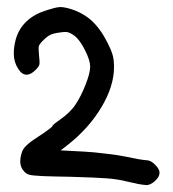

<svg xmlns="http://www.w3.org/2000/svg" viewBox="-20 -921 497 550"><path d="M342.3 -401.4Q317.9 -407.7 285.2 -410.2Q252.4 -412.6 181.6 -414.6Q154.8 -415 135.7 -415.5Q116.7 -416 103.5 -416.5Q72.3 -418 64 -420.4Q55.7 -422.9 49.8 -429.2Q39.6 -439.5 38.1 -454.6Q38.1 -457 38.1 -459.5Q38.1 -473.1 44.4 -489.3Q48.3 -498 59.1 -507.3Q69.8 -517.1 90.8 -530.3Q106.9 -540.5 118.2 -549.3Q129.9 -557.6 129.9 -559.6Q129.9 -561.5 137.2 -567.4Q144.5 -573.2 154.3 -580.1Q164.6 -586.9 176.8 -598.6Q189 -610.4 195.3 -620.1Q211.4 -643.6 224.6 -677.2Q238.3 -711.4 238.3 -730Q238.3 -748 223.6 -776.9Q209 -806.6 193.4 -818.4Q181.6 -827.1 174.3 -828.6Q167.5 -830.6 149.4 -827.6Q133.8 -825.7 124.5 -821.3Q115.2 -816.9 105.5 -807.1Q93.3 -795.4 91.3 -789.1Q89.8 -782.7 91.8 -762.2Q94.2 -743.2 92.8 -736.3Q91.3 -730 82 -720.7Q68.4 -707 56.2 -707Q42.5 -707 31.7 -724.6Q19.5 -743.7 19.5 -767.6Q19.5 -788.1 25.4 -809.1Q34.2 -839.4 56.2 -859.9Q77.6 -880.4 113.3 -891.6Q137.7 -899.4 147.9 -900.4Q149.9 -900.9 152.3 -900.9Q161.6 -900.9 174.8 -897.5Q211.9 -887.7 239.3 -864.7Q266.1 -841.3 286.6 -801.3Q299.3 -776.4 302.7 -763.2Q306.6 -750.5 306.6 -728.5Q306.6 -674.3 270.5 -613.8Q234.4 -553.2 173.3 -505.4Q166.5 -500.5 153.8 -490.2Q175.8 -488.8 219.7 -486.8Q247.1 -485.4 281.7 -481Q316.4 -477.1 337.9 -472.7Q359.4 -468.3 377.9 -464.8Q396.5 -461.9 400.9 -461.9Q411.6 -461.9 424.3 -449.2Q437 -436.5 437 -426.3Q437 -414.1 423.8 -402.3Q410.6 -390.6 398.4 -390.6Q397.9 -390.6 397.5 -391.1Q391.6 -391.1 375.5 -394Q359.4 -397.5 342.3 -401.4Z"/></svg>

Font: Casuwalt
Style: Regular
Weight: 400
Designer: Walter E Stewart
Version: 0.1